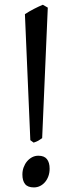

<svg xmlns="http://www.w3.org/2000/svg" viewBox="-20 -777 312 816"><path d="M190.9 -60.1Q190.9 -43 185.8 -28.6Q180.7 -14.2 171.6 -3.4Q162.6 7.3 150.4 13.4Q138.2 19.5 124 19.5Q98.1 19.5 86.7 5.4Q75.2 -8.8 75.2 -35.2Q75.2 -51.8 80.6 -66.2Q85.9 -80.6 95.2 -91.6Q104.5 -102.5 116.7 -108.9Q128.9 -115.2 143.1 -115.2Q168 -115.2 179.4 -100.8Q190.9 -86.4 190.9 -60.1ZM159.2 -189.9Q149.9 -183.1 142.6 -179Q135.3 -174.8 123 -170.9L108.9 -181.2L85.9 -716.8Q104.5 -729 125 -739.5Q145.5 -750 162.1 -756.8L183.1 -744.6Z"/></svg>

Font: Gentium Unicode
Style: Regular
Weight: 400
Version: Version 1.009